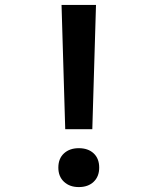

<svg xmlns="http://www.w3.org/2000/svg" viewBox="-20 -750 640 780"><path d="M245 -225 230 -730H370L355 -225ZM300 10Q263 10 240 -11.5Q217 -33 217 -69Q217 -106 240 -127Q263 -148 300 -148Q338 -148 360.5 -127Q383 -106 383 -69Q383 -33 360.5 -11.5Q338 10 300 10Z"/></svg>

Font: M PLUS Code Latin Expanded Medium
Style: Regular
Weight: 500
Width: 7
Designer: Coji Morishita
Foundry: UNDERFOREST DESIGN
Version: Version 1.002; ttfautohint (v1.8.3)